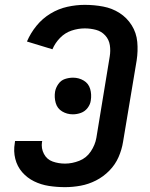

<svg xmlns="http://www.w3.org/2000/svg" viewBox="-20 -763 616 791"><path d="M248 8Q280 8 312.5 2Q345 -4 375.5 -19.5Q406 -35 430.5 -60Q455 -85 468.5 -116Q482 -147 487 -179L543 -514Q549 -553 545.5 -590.5Q542 -628 522.5 -659Q503 -690 472.5 -709.5Q442 -729 405 -736Q368 -743 329 -743Q294 -743 257.5 -735Q221 -727 188 -707Q155 -687 130.5 -657Q106 -627 91 -592L196 -560Q207 -586 227.5 -607Q248 -628 275 -637Q302 -646 329 -646Q353 -646 375.5 -640Q398 -634 413.5 -617Q429 -600 432.5 -577Q436 -554 432 -530L377 -195Q372 -166 354 -139Q336 -112 306.5 -100.5Q277 -89 248 -89Q221 -89 197 -97.5Q173 -106 161 -129Q149 -152 153 -178L154 -182H42Q41 -178 41 -174Q35 -140 43 -108.5Q51 -77 71.5 -53.5Q92 -30 120.5 -16Q149 -2 181.5 3Q214 8 248 8ZM280 -292Q297 -292 313.5 -298Q330 -304 341 -318.5Q352 -333 354 -349Q358 -374 351.5 -396.5Q345 -419 325 -431Q305 -443 281 -443Q264 -443 247.5 -437.5Q231 -432 220.5 -417Q210 -402 207 -386Q203 -362 209.5 -339Q216 -316 236 -304Q256 -292 280 -292Z"/></svg>

Font: Iosevka Sparkle Semibold
Style: Italic
Weight: 600
Italic angle: -9°
Designer: Belleve Invis
Foundry: Belleve Invis
Version: Version 4.5.0; ttfautohint (v1.8.3)